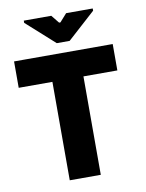

<svg xmlns="http://www.w3.org/2000/svg" viewBox="-83 -793 647 853"><g transform="rotate(-10 240.0 -367.0)"><path d="M302 -545V0H162V-545ZM10 -444V-563H455V-444ZM211 -610 84 -724V-734H208L237 -698H243L275 -734H395V-724L269 -610Z"/></g></svg>

Font: Darker Grotesque Black
Style: Regular
Weight: 900
Designer: Gabriel Lam
Foundry: TypeRant
Version: Version 1.000;gftools[0.9.28]